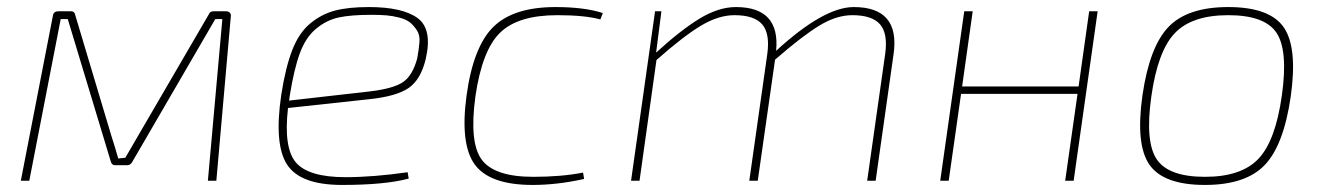

<svg xmlns="http://www.w3.org/2000/svg" viewBox="-20 -512 3753 544"><path d="M585 -480H621Q627 -480 631 -476Q635 -472 634 -466L593 0H569L610 -458H590L354 -52Q349 -44 341 -44H305Q297 -44 294 -54L172 -458H152L63 0H39L130 -468Q132 -480 145 -480H182Q191 -480 193 -470L295 -129Q309 -85 315 -63L335 -65Q343 -78 356 -101Q369 -124 374 -132L572 -472Q575 -480 585 -480Z M1135 -24 1138 -6Q1071 12 949 12Q831 12 793.5 -45.5Q756 -103 777 -244Q789 -321 808 -370Q827 -419 859 -445.5Q891 -472 929 -482Q967 -492 1025 -492Q1121 -492 1163.5 -460.5Q1206 -429 1186 -344Q1172 -286 1137.5 -262.5Q1103 -239 1027 -231L796 -206Q783 -92 819 -51Q855 -10 959 -10Q1037 -10 1135 -24ZM799 -227 1028 -253Q1095 -261 1122 -279.5Q1149 -298 1162 -346Q1167 -373 1168.5 -393Q1170 -413 1161 -426.5Q1152 -440 1141.5 -448.5Q1131 -457 1112 -462Q1093 -467 1075 -468.5Q1057 -470 1032 -470Q974 -470 939.5 -462.5Q905 -455 875.5 -430.5Q846 -406 829.5 -361Q813 -316 801 -241Z M1632 -23 1635 -5Q1559 12 1489 12Q1368 12 1325.5 -45.5Q1283 -103 1302 -242Q1321 -380 1378 -436Q1435 -492 1554 -492Q1636 -492 1688 -475L1681 -457Q1637 -469 1559 -469Q1448 -469 1397 -419.5Q1346 -370 1327 -239Q1309 -108 1345 -59.5Q1381 -11 1491 -11Q1571 -11 1632 -23Z M1854 -480 1839 -363Q1909 -427 1962.5 -459.5Q2016 -492 2065 -492Q2191 -492 2179 -368Q2314 -492 2399 -492Q2530 -492 2512 -360L2461 0H2437L2488 -359Q2496 -417 2473.5 -443Q2451 -469 2395 -469Q2350 -469 2301.5 -439.5Q2253 -410 2176 -343L2127 0H2103L2154 -359Q2162 -417 2139.5 -443Q2117 -469 2061 -469Q2016 -469 1966.5 -439.5Q1917 -410 1840 -342L1792 0H1768L1836 -480Z M3090 -480 3022 0H2998L3033 -246H2703L2668 0H2644L2712 -480H2736L2706 -267H3036L3066 -480Z M3460 -492Q3577 -492 3617 -435Q3657 -378 3637 -238Q3617 -100 3563 -44Q3509 12 3394 12Q3277 12 3237 -45Q3197 -102 3217 -242Q3237 -380 3291 -436Q3345 -492 3460 -492ZM3242 -238Q3224 -110 3257.5 -60.5Q3291 -11 3394 -11Q3497 -11 3545.5 -62Q3594 -113 3612 -242Q3630 -370 3596.5 -419.5Q3563 -469 3460 -469Q3357 -469 3308.5 -418Q3260 -367 3242 -238Z"/></svg>

Font: Exo 2.0 Thin
Style: Italic
Weight: 250
Italic angle: -8°
Designer: Natanael Gama
Version: Version 1.001;PS 001.001;hotconv 1.0.70;makeotf.lib2.5.58329